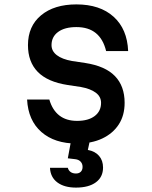

<svg xmlns="http://www.w3.org/2000/svg" viewBox="-20 -636 690 872"><path d="M204 -184Q218 -136 249.5 -111.5Q281 -87 330 -87Q381 -87 410 -109Q439 -131 439 -169Q439 -197 415 -215Q391 -233 347 -241L287 -250Q196 -264 151.5 -309.5Q107 -355 107 -431Q107 -517 166.5 -566.5Q226 -616 327 -616Q434 -616 496 -560Q558 -504 562 -404H462Q449 -458 415.5 -485.5Q382 -513 327 -513Q274 -513 244 -491Q214 -469 214 -431Q214 -404 238 -385.5Q262 -367 307 -359L367 -350Q458 -336 502 -290.5Q546 -245 546 -169Q546 -112 519.5 -71Q493 -30 444.5 -7Q396 16 329 16Q228 16 168 -36.5Q108 -89 103 -184ZM307 -20H393L379 45Q412 51 430 72Q448 93 448 125Q448 168 415.5 192Q383 216 325 216Q272 216 240.5 192.5Q209 169 207 126H288Q291 138 300.5 145Q310 152 325 152Q339 152 347 144Q355 136 355 122Q355 108 346.5 98.5Q338 89 322 87L288 83Z"/></svg>

Font: Martian Mono SemiCondensed
Style: Regular
Weight: 400
Width: 4
Designer: Roman Shamin
Foundry: Evil Martians
Version: Version 1.000